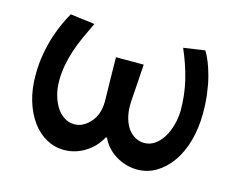

<svg xmlns="http://www.w3.org/2000/svg" viewBox="-80 -648 965 775"><g transform="rotate(15 402.5 -260.0)"><path d="M53 -254Q53 -301 60.5 -343.5Q68 -386 79.5 -421Q91 -456 104 -483.5Q117 -511 127 -528L229 -515Q213 -482 198.5 -450Q184 -418 173.5 -386.5Q163 -355 157 -322.5Q151 -290 151 -258Q151 -225 159 -196.5Q167 -168 181 -147Q195 -126 214 -114.5Q233 -103 255 -103Q276 -103 293 -113Q310 -123 323.5 -139Q337 -155 344 -176.5Q351 -198 351 -223Q351 -232 350.5 -256Q350 -280 349.5 -307.5Q349 -335 348.5 -363Q348 -391 348 -408H464Q463 -395 461.5 -372.5Q460 -350 458.5 -325Q457 -300 455 -275.5Q453 -251 453 -235Q453 -205 460 -181Q467 -157 479 -140Q491 -123 509 -113Q527 -103 547 -103Q570 -103 589.5 -116Q609 -129 623.5 -151.5Q638 -174 646.5 -203.5Q655 -233 656 -267Q656 -299 652.5 -330.5Q649 -362 641.5 -393Q634 -424 623.5 -454.5Q613 -485 600 -515L689 -528Q699 -513 709 -488.5Q719 -464 727.5 -432.5Q736 -401 741 -362Q746 -323 746 -281Q746 -218 731 -164.5Q716 -111 689 -73Q662 -35 626 -13.5Q590 8 547 8Q523 8 499.5 1Q476 -6 456 -18.5Q436 -31 421 -48Q406 -65 397 -85H392Q371 -44 330 -18Q289 8 241 8Q202 8 167.5 -11Q133 -30 107.5 -65Q82 -100 67.5 -148Q53 -196 53 -254Z"/></g></svg>

Font: Rising Sun SemiBold
Style: Regular
Weight: 600
Designer: Matt McInerney, Pablo Impallari, Rodrigo Fuenzalida (Raleway font), Stephen Hutchings (Greek), Cristiano Sobral (main ch
Foundry: The Rising Sun Project Authors
Version: Version 4.327; ttfautohint (v1.8.4.7-5d5b-dirty)